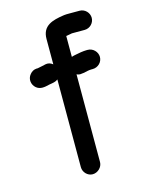

<svg xmlns="http://www.w3.org/2000/svg" viewBox="-112 -765 666 871"><g transform="rotate(-15 221.5 -330.0)"><path d="M214 36C238 36 260 15 260 -9V-421C268 -417 276 -416 285 -418L295 -419C303 -421 319 -425 330 -425H337C362 -425 383 -445 383 -470C383 -494 362 -515 338 -515H331C318 -515 292 -511 280 -508L270 -506C267 -505 263 -504 260 -503V-601C268 -603 282 -604 288 -606H348C373 -606 393 -627 393 -651C393 -675 373 -696 348 -696H301C290 -696 282 -696 275 -695C219 -687 170 -674 170 -611V-492C159 -501 147 -504 134 -501C126 -498 108 -496 97 -493H91C78 -492 68 -486 60 -476C43 -456 48 -428 66 -413C84 -398 105 -402 129 -408C146 -411 159 -412 170 -421V-9C170 15 190 36 214 36Z"/></g></svg>

Font: Electronic
Style: Blk
Weight: 900
Version: Version 1.011